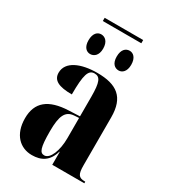

<svg xmlns="http://www.w3.org/2000/svg" viewBox="-202 -924 913 1032"><g transform="rotate(30 254.5 -407.5)"><path d="M136 -805H375V-825H136ZM165 -617C188 -617 212 -634 212 -677C212 -722 188 -739 165 -739C143 -739 121 -722 121 -677C121 -634 143 -617 165 -617ZM342 -617C363 -617 386 -634 386 -677C386 -722 363 -739 342 -739C318 -739 296 -722 296 -677C296 -634 318 -617 342 -617ZM165 10C224 10 266 -14 285 -80H287V0H486V-10H483C445 -10 434 -25 434 -81V-379C434 -504 372 -549 250 -549C151 -549 69 -516 69 -446C69 -399 108 -380 189 -380C189 -501 201 -539 239 -539C274 -539 286 -511 286 -422V-300L218 -297C95 -292 35 -243 35 -144C35 -42 93 10 165 10ZM224 -22C197 -22 186 -46 186 -150C186 -245 204 -284 256 -288L286 -290V-164C286 -88 260 -22 224 -22Z"/></g></svg>

Font: Noto Serif Display ExtraCondensed ExtraBold
Style: Regular
Weight: 800
Width: 2
Designer: Monotype Design Team
Foundry: Monotype Imaging Inc.
Version: Version 2.009